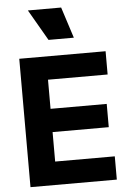

<svg xmlns="http://www.w3.org/2000/svg" viewBox="-65 -1064 719 1110"><g transform="rotate(-5 294.5 -509.5)"><path d="M391 -839 333 -1019H140L244 -839ZM567 0V-135H221V-306H547V-441H221V-610H567V-745H66V0Z"/></g></svg>

Font: Plus Jakarta Sans ExtraBold
Style: Regular
Weight: 800
Designer: Gumpita Rahayu
Foundry: Tokotype
Version: Version 2.071;gftools[0.9.30]